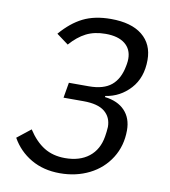

<svg xmlns="http://www.w3.org/2000/svg" viewBox="-81 -780 763 862"><g transform="rotate(10 300.0 -349.0)"><path d="M29 -111 91 -160Q124 -109 164.5 -84Q205 -59 260 -59Q327 -59 369 -92Q411 -125 421 -186L424 -207Q426 -223 426 -230Q426 -274 395 -299.5Q364 -325 298 -325H207L219 -395H310Q377 -395 412.5 -424.5Q448 -454 459 -513L461 -524Q463 -536 463 -547Q463 -591 432 -615.5Q401 -640 344 -640Q293 -640 255.5 -621Q218 -602 184 -563L130 -603Q177 -658 229.5 -684Q282 -710 356 -710Q449 -710 499 -669.5Q549 -629 549 -557Q549 -476 503 -425.5Q457 -375 390 -365V-360Q449 -353 481 -319Q513 -285 513 -230Q513 -159 478 -103.5Q443 -48 383 -18Q323 12 249 12Q174 12 117.5 -21Q61 -54 29 -111Z"/></g></svg>

Font: iA Writer Mono V
Style: Regular
Weight: 400
Italic angle: -9.5°
Designer: Mike Abbink, Paul van der Laan, Pieter van Rosmalen
Foundry: Bold Monday
Version: Version 2.000